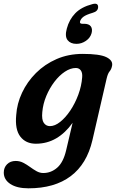

<svg xmlns="http://www.w3.org/2000/svg" viewBox="-66 -769 632 1042"><path d="M435.5 -8Q405.5 121 317.8 187Q230 253 88.5 253Q26 253 -9.8 229.5Q-45.5 206 -45.5 167.5Q-45.5 140.5 -27.8 122.5Q-10 104.5 19.5 104.5Q41 104.5 60 114.2Q79 124 96.8 137Q114.5 150 132.2 160Q150 170 169 170Q211 170 244.2 141.2Q277.5 112.5 293 46.5L328 -102.5Q289 -47.5 239 -18.2Q189 11 128.5 11Q74 11 44.2 -27.8Q14.5 -66.5 22 -144.5Q26 -207 53.8 -266Q81.5 -325 129.2 -372.8Q177 -420.5 241.2 -448.5Q305.5 -476.5 383 -476.5Q474.5 -476.5 510.8 -459Q547 -441.5 542.5 -413.5Q539 -393.5 529.2 -382.2Q519.5 -371 513 -344ZM163.5 -160.5Q159.5 -119.5 171.8 -102Q184 -84.5 205 -84.5Q232 -84.5 261 -107.8Q290 -131 315.8 -169.5Q341.5 -208 359 -255.2Q376.5 -302.5 380 -350Q382 -374 372.5 -387Q363 -400 345.5 -400Q316.5 -400 286 -379.8Q255.5 -359.5 229.2 -325Q203 -290.5 185.2 -248Q167.5 -205.5 163.5 -160.5ZM390 -640Q416.5 -640 426.8 -626Q437 -612 431 -589Q424 -563.5 400.2 -547.2Q376.5 -531 349 -531Q316.5 -531 300.8 -551.2Q285 -571.5 296.5 -613.5Q309.5 -663 342.5 -697Q375.5 -731 435 -746.5Q467 -755.5 466.5 -730.5Q466 -707.5 437 -699.5Q401 -689 386.5 -677.8Q372 -666.5 368.5 -653Q365 -640 380.5 -640Z"/></svg>

Font: Fraunces 9pt S100 SemiBold
Style: Italic
Weight: 600
Italic angle: -16°
Version: Version 1.000; ttfautohint (v1.8.3)